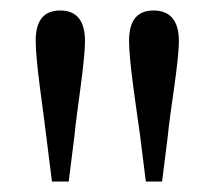

<svg xmlns="http://www.w3.org/2000/svg" viewBox="-20 -823 407 366"><path d="M95 -803C65 -803 48 -786 48 -745C48 -704 63 -609 68 -565L79 -477H111L122 -565C126 -609 142 -704 142 -745C142 -786 124 -803 95 -803ZM273 -803C243 -803 226 -786 226 -745C226 -704 241 -609 247 -565L258 -477H289L300 -565C304 -609 321 -704 321 -745C321 -786 302 -803 273 -803Z"/></svg>

Font: Source Han Serif K
Style: Regular
Weight: 400
Designer: Ryoko NISHIZUKA 西塚涼子 (kana & ideographs); Frank Grießhammer (Latin, Greek & Cyrillic); Wenlong ZHANG 张文龙 (bopomofo); San
Foundry: Adobe Systems Incorporated
Version: Version 1.001;PS 1.001;hotconv 16.6.54;makeotf.lib2.5.65590